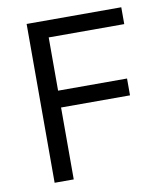

<svg xmlns="http://www.w3.org/2000/svg" viewBox="-80 -764 718 831"><g transform="rotate(-10 279.5 -349.0)"><path d="M177 0V-316H480V-390H177V-624H509V-698H93V0Z"/></g></svg>

Font: IBMKR
Style: Regular
Weight: 400
Designer: Mike Abbink; Paul van der Laan; Pieter van Rosmalen; Wujin Sim; Chorong Kim; Dohee Lee;
Foundry: Sandoll Inc.
Version: Version 1.002